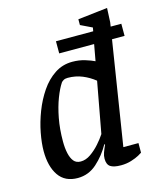

<svg xmlns="http://www.w3.org/2000/svg" viewBox="-108 -781 736 871"><g transform="rotate(-15 260.5 -345.5)"><path d="M150 10Q90 10 60.5 -33Q31 -76 31 -148Q31 -185 40 -232.5Q49 -280 67.5 -328Q86 -376 113.5 -416.5Q141 -457 178 -481.5Q215 -506 261 -506Q293 -506 320.5 -497.5Q348 -489 364 -481L378 -558H214V-615H389L392 -632L338 -658V-685L477 -701L474 -635L471 -615H521V-558H462L385 -72H456V-27Q454 -25 439.5 -17Q425 -9 402.5 -2Q380 5 354 5Q320 5 304.5 -5.5Q289 -16 289 -43Q289 -57 294 -71Q299 -85 308 -105L305 -107Q279 -60 240 -25Q201 10 150 10ZM182 -59Q206 -59 229 -75Q252 -91 271.5 -113Q291 -135 304 -155L348 -394Q322 -415 290.5 -428Q259 -441 222 -441Q210 -441 202.5 -436.5Q195 -432 192 -428Q176 -404 161 -365Q146 -326 136.5 -276Q127 -226 127 -168Q127 -136 132.5 -111.5Q138 -87 149.5 -73Q161 -59 182 -59Z"/></g></svg>

Font: Faustina Light Medium
Style: Italic
Weight: 500
Italic angle: -8°
Version: Version 1.200